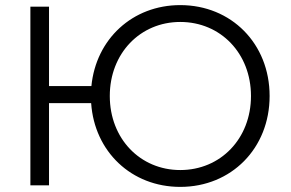

<svg xmlns="http://www.w3.org/2000/svg" viewBox="-20 -726 1140 752"><path d="M99 0H172V-322H337C350 -132 495 6 686 6C886 6 1036 -145 1036 -350C1036 -555 886 -706 686 -706C499 -706 356 -573 338 -389H172V-700H99ZM686 -60C529 -60 410 -183 410 -350C410 -517 529 -640 686 -640C844 -640 963 -517 963 -350C963 -183 844 -60 686 -60Z"/></svg>

Font: Chess Sans
Style: Regular
Weight: 400
Designer: Wolf Bōese
Foundry: Wolf Bōese
Version: Version 7.223;Glyphs 3.3 (3306)